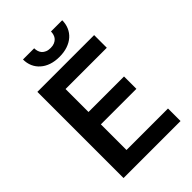

<svg xmlns="http://www.w3.org/2000/svg" viewBox="-260 -1012 1120 1120"><g transform="rotate(-45 300.0 -452.0)"><path d="M496.1 -314.9V-417H203.1V-606.4H543.5V-710.9H75.2V0H545.4V-103.5H203.1V-314.9ZM473.1 -903.8H380.4Q380.4 -891.1 376.5 -878.7Q372.6 -866.2 364.7 -857.4Q356 -848.1 343 -842.5Q330.1 -836.9 311.5 -836.9Q292.5 -836.9 279.3 -842.5Q266.1 -848.1 257.8 -856.9Q249.5 -866.2 245.6 -878.4Q241.7 -890.6 241.7 -903.8H149.4Q149.4 -873 160.6 -847.2Q171.9 -821.3 193.4 -802.7Q213.9 -784.2 243.9 -773.9Q273.9 -763.7 311.5 -763.7Q348.6 -763.7 378.7 -773.9Q408.7 -784.2 429.7 -802.7Q450.7 -821.3 461.9 -847.2Q473.1 -873 473.1 -903.8Z"/></g></svg>

Font: Roboto Mono SemiBold
Style: Regular
Weight: 600
Monospace: yes
Designer: Google
Version: Version 3.000